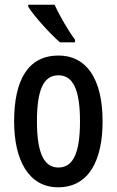

<svg xmlns="http://www.w3.org/2000/svg" viewBox="-20 -786 496 816"><path d="M212 -766H100V-757C126 -716 196 -639 235 -606H299V-617C272 -653 232 -721 212 -766ZM416 -270C416 -453 346 -550 229 -550C98 -550 40 -444 40 -270C40 -107 101 10 227 10C360 10 416 -108 416 -270ZM137 -270C137 -402 164 -466 228 -466C292 -466 320 -402 320 -270C320 -138 292 -74 228 -74C165 -74 137 -140 137 -270Z"/></svg>

Font: Noto Sans Gujarati ExtraCondensed Medium
Style: Regular
Weight: 500
Width: 2
Designer: Jelle Bosma - Monotype Design Team, Universal Thirst
Foundry: Monotype Imaging Inc.
Version: Version 2.106